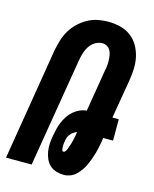

<svg xmlns="http://www.w3.org/2000/svg" viewBox="-113 -819 726 904"><g transform="rotate(15 250.0 -367.5)"><path d="M286 8Q267 8 248.5 2.5Q230 -3 217 -15Q204 -27 196.5 -44Q189 -61 186 -79.5Q183 -98 184 -117.5Q185 -137 189 -157Q192 -174 196 -191Q200 -208 207 -224.5Q214 -241 224 -256.5Q234 -272 248 -284Q262 -296 278.5 -303.5Q295 -311 312 -312L346 -518Q349 -531 350 -543.5Q351 -556 350.5 -568.5Q350 -581 348 -593Q346 -605 340.5 -615Q335 -625 324.5 -631.5Q314 -638 301 -638Q290 -638 278 -633.5Q266 -629 256 -620.5Q246 -612 239 -601Q232 -590 227.5 -578.5Q223 -567 220 -555Q217 -543 215 -531L127 0H2L92 -548Q97 -573 104.5 -598Q112 -623 125.5 -646Q139 -669 159 -688Q179 -707 202.5 -720Q226 -733 251.5 -738Q277 -743 302 -743Q332 -743 360.5 -736Q389 -729 411.5 -712.5Q434 -696 448.5 -671.5Q463 -647 469.5 -619Q476 -591 475 -561Q474 -531 469 -501L437 -312H468V-208H420L417 -187Q414 -172 411 -157Q408 -142 403.5 -127Q399 -112 393.5 -97Q388 -82 381.5 -68Q375 -54 365.5 -40.5Q356 -27 344 -15.5Q332 -4 316.5 2Q301 8 286 8ZM256 -97Q261 -97 265 -102.5Q269 -108 271 -113.5Q273 -119 275 -124.5Q277 -130 279 -135.5Q281 -141 282.5 -147Q284 -153 285.5 -158.5Q287 -164 288 -169.5Q289 -175 290.5 -180.5Q292 -186 292.5 -192Q293 -198 294 -203Q285 -200 276.5 -194Q268 -188 262 -180Q256 -172 253 -162.5Q250 -153 249 -144Q248 -140 247.5 -135.5Q247 -131 247 -126.5Q247 -122 247 -118Q247 -114 247.5 -109.5Q248 -105 249.5 -101Q251 -97 256 -97Z"/></g></svg>

Font: Iosevka Extrabold Oblique
Style: Regular
Weight: 800
Italic angle: -9°
Monospace: yes
Designer: Belleve Invis
Foundry: Belleve Invis
Version: Version 32.5.0; ttfautohint (v1.8.4)